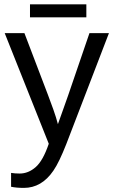

<svg xmlns="http://www.w3.org/2000/svg" viewBox="-20 -686 540 913"><path d="M93.3 207.5Q58.1 207.5 32.7 202.1V136.2Q51.3 139.2 73.7 139.2Q114.7 139.2 149.7 108.6Q184.6 78.1 211.9 -2.4L2.4 -528.3H96.2L207.5 -236.3Q219.7 -205.1 233.6 -165.5Q247.6 -126 255.4 -95.7Q267.6 -130.4 280 -164.6Q292.5 -198.7 304.2 -232.9L405.3 -528.3H498L294.9 0Q278.3 42 263.2 73.5Q248 105 233.9 125.5Q178.2 207.5 93.3 207.5ZM122.6 -665.5H390.6V-603.5H122.6Z"/></svg>

Font: Arimo
Style: Regular
Weight: 400
Designer: Steve Matteson
Foundry: Monotype Imaging Inc.
Version: Version 1.33